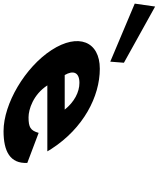

<svg xmlns="http://www.w3.org/2000/svg" viewBox="-296 -954 895 1083"><g transform="rotate(90 151.5 -412.5)"><path d="M-353.1 -840 -369.6 -725 -42.2 -587 -36.1 -664ZM463.7 -232C460.8 -238 453.7 -249 449.2 -256C332.6 -436 154 -528 -2 -528C-157 -528 -205 -406 -107.8 -256C-11.3 -107 194.7 15 349.7 15C463.7 15 533.8 -22 528.9 -119L359.5 -183C346.3 -137 328.4 -126 271.4 -126C226.4 -126 142.9 -153 91.7 -232ZM33.3 -330C5.8 -377 16.5 -413 77.5 -413C129.5 -413 185.3 -384 228.3 -330Z"/></g></svg>

Font: Hussar
Style: BdOpOblSeven
Weight: 700
Foundry: Cannot Into Space Fonts
Version: Version 2.00